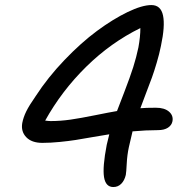

<svg xmlns="http://www.w3.org/2000/svg" viewBox="-20 -735 740 766"><path d="M432.1 11.2Q401.4 11.2 395 -28.6Q388.7 -68.4 405.8 -157.2Q407.2 -164.1 410.9 -178.2Q414.6 -192.4 416 -199.2Q392.6 -195.8 350.1 -188.2Q307.6 -180.7 281.5 -176.5Q255.4 -172.4 218.5 -168.7Q181.6 -165 148.9 -165Q106.4 -165 84.7 -187.7Q63 -210.4 68.8 -244.1Q73.2 -267.1 84.7 -290.5Q96.2 -314 122.1 -351.1Q170.9 -426.3 237.3 -495.6Q303.7 -564.9 367.2 -611.8Q430.7 -658.7 488.8 -686.8Q546.9 -714.8 584 -714.8Q621.6 -714.8 630.4 -673.3Q639.2 -631.8 622.1 -551.8Q615.7 -520 605.2 -484.6Q594.7 -449.2 586.2 -425.8Q577.6 -402.3 562.3 -362.5Q546.9 -322.8 540 -303.2Q560.1 -305.2 602.1 -305.2Q636.2 -305.2 654.3 -289.6Q672.4 -273.9 668 -251Q665 -235.4 650.1 -225.6Q635.3 -215.8 609.9 -215.8Q562.5 -215.8 508.8 -210.9Q496.1 -158.7 494.1 -147.9Q487.3 -116.2 485.6 -82Q483.9 -47.9 481.9 -37.1Q476.6 -14.6 463.6 -1.7Q450.7 11.2 432.1 11.2ZM532.2 -545.9Q540 -588.9 540 -623Q422.4 -565.4 324.2 -469Q226.1 -372.6 160.2 -253.9Q173.8 -252 182.1 -252Q220.7 -252 261.5 -257.8Q302.2 -263.7 359.9 -275.4Q417.5 -287.1 446.8 -292Q452.1 -306.2 475.6 -366.9Q499 -427.7 511.5 -467Q523.9 -506.3 532.2 -545.9Z"/></svg>

Font: Shantell Sans Normal
Style: Italic
Weight: 400
Italic angle: -11.31°
Designer: Stephen Nixon, Anya Danilova, Shantell Martin
Foundry: Arrow Type
Version: Version 1.006;[559af2be0]